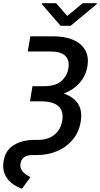

<svg xmlns="http://www.w3.org/2000/svg" viewBox="-20 -953 621 1192"><path d="M168.5 -727.5H310.1Q383.8 -727.5 434.8 -705.3Q485.8 -683.1 509.3 -641.4Q532.7 -599.6 522.5 -540.5Q512.7 -482.9 475.3 -439.7Q438 -396.5 378.7 -373.3Q319.3 -350.1 244.1 -350.1H170.4L181.6 -418H253.9Q325.2 -418 360.8 -449.7Q396.5 -481.4 404.3 -527.3Q413.1 -578.1 386 -605.7Q358.9 -633.3 294.4 -633.3H152.3ZM177.7 -389.2H248.5Q375 -389.2 435.8 -340.6Q496.6 -292 481.4 -199.2Q471.2 -134.3 432.6 -87.2Q394 -40 335.7 -15.1Q277.3 9.8 206.5 9.8H180.2Q146.5 9.8 128.9 23.7Q111.3 37.6 107.4 62Q104 84.5 113 100.6Q122.1 116.7 137.7 127.7Q153.3 138.7 168.9 146.5L116.7 218.8Q80.6 206.1 52 183.6Q23.4 161.1 9.3 127.4Q-4.9 93.8 2 49.3Q12.7 -19.5 65.2 -52Q117.7 -84.5 194.8 -84.5H218.8Q257.8 -84.5 288.8 -98.6Q319.8 -112.8 340.3 -139.9Q360.8 -167 366.7 -205.6Q376 -264.2 342.5 -293.9Q309.1 -323.7 236.8 -323.7H166ZM328.6 -933.1 397.5 -854 493.7 -933.1H581.1V-927.7L418.9 -793H356L239.3 -927.7L240.2 -933.1Z"/></svg>

Font: Inter 17pt Medium
Style: Italic
Weight: 500
Italic angle: -9.3988°
Version: Version 4.001;git-66647c0bb